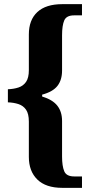

<svg xmlns="http://www.w3.org/2000/svg" viewBox="-20 -780 433 925"><path d="M280 125Q201 125 160 85Q119 45 119 -24V-194Q119 -232 105.5 -251.5Q92 -271 69 -278.5Q46 -286 18 -287V-350Q46 -351 69 -358.5Q92 -366 105.5 -385.5Q119 -405 119 -442V-614Q119 -684 160 -722Q201 -760 280 -760H375V-706H337Q300 -706 289.5 -681.5Q279 -657 279 -610V-440Q279 -395 257 -366.5Q235 -338 183 -324V-315Q233 -300 256 -271Q279 -242 279 -197V-26Q279 20 289.5 45Q300 70 337 70H375V125Z"/></svg>

Font: Noto Serif Lao Condensed ExtraBold
Style: Regular
Weight: 800
Width: 3
Designer: Monotype Design Team
Foundry: Monotype Imaging Inc.
Version: Version 2.003; ttfautohint (v1.8.4.7-5d5b)